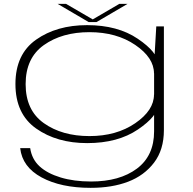

<svg xmlns="http://www.w3.org/2000/svg" viewBox="-20 -718 974 970"><path d="M438 231Q546 231 627.2 200Q708.5 169 758.2 103.8Q808 38.5 808 -60.5V-584.5H769.5L758.5 -395.5V-54.5Q758.5 69 671.5 134Q584.5 199 440 199Q353.5 199 286 178.5Q218.5 158 179.8 122.2Q141 86.5 132.5 30.5H82Q92.5 125.5 190 178.2Q287.5 231 438 231ZM420.5 5Q575.5 5 676.8 -63.8Q778 -132.5 778 -189.5L758 -240.5Q758 -160.5 663.2 -95.5Q568.5 -30.5 432 -30.5Q293.5 -30.5 201.5 -95.8Q109.5 -161 109.5 -293Q109.5 -425 201.5 -490.2Q293.5 -555.5 432 -555.5Q568.5 -555.5 663.2 -491Q758 -426.5 758 -347L777.5 -396.5Q777.5 -453.5 676 -522.2Q574.5 -591 420 -591Q266.5 -591 162.2 -517.5Q58 -444 58 -293.5Q58 -142.5 162.5 -68.8Q267 5 420.5 5ZM428 -606.5H467.5L624.5 -698.5H583L448.5 -620L313.5 -698.5H271Z"/></svg>

Font: Anybody ExtraExpanded ExtraLight
Style: Regular
Weight: 250
Width: 8
Version: Version 1.113;gftools[0.9.25]